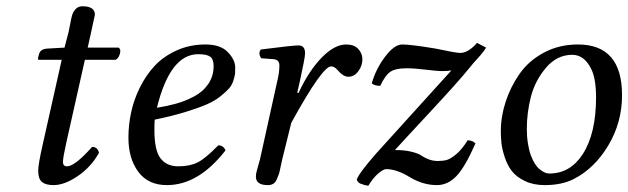

<svg xmlns="http://www.w3.org/2000/svg" viewBox="-20 -581 2006 613"><path d="M186 -429 199 -479Q201 -487 204.5 -506.5Q208 -526 211 -535Q214 -544 222 -552.5Q230 -561 243 -561Q283 -561 283 -534Q283 -532 270 -474L260 -429H359Q367 -423 362.5 -408.5Q358 -394 349 -390H251L192 -127Q181 -78 181 -64Q181 -50 194 -50Q219 -50 274 -112Q292 -112 296 -93Q271 -48 228.5 -19Q186 10 151 10Q126 10 114 0Q102 -10 102 -36Q102 -56 116 -118L177 -390H107Q101 -390 101 -392Q101 -397 105 -409Q109 -425 133 -426Z M662 -370Q662 -392 651 -400Q640 -408 613 -408Q523 -408 481 -237Q513 -242 542 -250Q571 -258 599.5 -273Q628 -288 645 -313Q662 -338 662 -370ZM474 -199Q473 -191 473 -165Q473 -101 492.5 -75.5Q512 -50 549 -50Q586 -50 611 -62.5Q636 -75 677 -117Q693 -117 700 -101Q614 10 513 10Q453 10 421.5 -32.5Q390 -75 390 -142Q390 -181 398.5 -221.5Q407 -262 426.5 -301.5Q446 -341 474 -371Q502 -401 544 -420Q586 -439 636 -439Q684 -439 707.5 -414.5Q731 -390 731 -365Q731 -352 730.5 -346Q730 -340 725.5 -325Q721 -310 712 -299.5Q703 -289 684.5 -274Q666 -259 639.5 -247.5Q613 -236 570.5 -223Q528 -210 474 -199Z M929 -285 933 -284Q966 -355 1007 -397Q1048 -439 1085 -439Q1111 -439 1124 -424.5Q1137 -410 1137 -392Q1137 -371 1124 -353.5Q1111 -336 1092 -336Q1076 -336 1058 -357Q1048 -369 1037 -369Q1009 -369 910 -189L881 -72Q879 -65 876 -49Q873 -33 870.5 -25.5Q868 -18 863.5 -8Q859 2 852 6Q845 10 835 10Q797 10 797 -17Q797 -24 799 -32.5Q801 -41 804.5 -52.5Q808 -64 810 -72L865 -321Q872 -349 872 -372Q872 -390 854 -392L814 -395Q803 -411 813 -423Q915 -436 933 -436Q954 -436 954 -411Q954 -397 937 -320Z M1503 -444 1532 -429Q1529 -424 1525 -418.5Q1521 -413 1515.5 -406.5Q1510 -400 1504.5 -394Q1499 -388 1491 -379Q1483 -370 1477 -362Q1444 -321 1350 -220Q1256 -119 1241 -102Q1272 -102 1294 -96.5Q1316 -91 1325 -84.5Q1334 -78 1348 -72.5Q1362 -67 1378 -67Q1395 -67 1407 -70.5Q1419 -74 1437 -89Q1455 -104 1473 -133Q1489 -133 1498 -123Q1464 -46 1436.5 -18Q1409 10 1375 10Q1331 10 1289 -15Q1247 -41 1213 -41Q1204 -41 1187.5 -27Q1171 -13 1156 12Q1145 11 1133 6Q1124 4 1119 -7Q1124 -26 1181 -91L1421 -356Q1409 -354 1390 -354Q1377 -354 1340 -358.5Q1303 -363 1278 -363Q1243 -363 1226.5 -352Q1210 -341 1194 -307Q1175 -307 1167 -315Q1180 -361 1209.5 -400Q1239 -439 1264 -439Q1292 -439 1370 -426Q1436 -412 1449 -412Q1475 -412 1503 -444Z M1662 -170Q1662 -145 1665.5 -123Q1669 -101 1674.5 -86Q1680 -71 1687 -59.5Q1694 -48 1702.5 -41Q1711 -34 1718.5 -30.5Q1726 -27 1734 -27Q1800 -27 1840 -88Q1883 -154 1883 -270Q1883 -331 1867 -362Q1845 -406 1807 -406Q1758 -406 1723 -364.5Q1688 -323 1675 -272Q1662 -221 1662 -170ZM1579 -162Q1579 -209 1594.5 -256.5Q1610 -304 1639 -345.5Q1668 -387 1716.5 -413Q1765 -439 1825 -439Q1966 -439 1966 -277Q1966 -190 1922 -116.5Q1878 -43 1811 -9Q1773 10 1719 10Q1683 10 1656 -3Q1629 -16 1614.5 -34.5Q1600 -53 1591.5 -79Q1583 -105 1581 -123.5Q1579 -142 1579 -162Z"/></svg>

Font: Linux Libertine O
Style: Italic
Weight: 400
Italic angle: -12°
Designer: Philipp H. Poll
Foundry: Philipp H. Poll
Version: Version 5.1.6